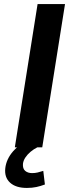

<svg xmlns="http://www.w3.org/2000/svg" viewBox="-20 -725 361 945"><path d="M53 0 165 -705H300L188 0ZM112 200Q58 200 29.5 174Q1 148 6 103Q11 58 45 19Q79 -20 129 -42L164 0Q146 9 130.5 22Q115 35 105 50Q95 65 93 81Q91 105 104 116Q117 127 138 127Q152 127 165 124Q178 121 193 116L201 183Q180 191 159 195.5Q138 200 112 200Z"/></svg>

Font: Nunito Sans 8pt
Style: Bold Italic
Weight: 700
Italic angle: -9°
Version: Version 3.101;gftools[0.9.27]